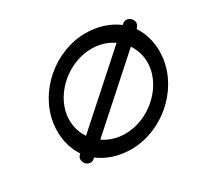

<svg xmlns="http://www.w3.org/2000/svg" viewBox="-132 -790 1007 962"><g transform="rotate(-30 371.0 -309.5)"><path d="M260.9 -119.9 626.5 -446.7C652.7 -408 664.7 -360 657.7 -309.6C640.7 -189.1 518 -82.5 385.7 -82.5C337.8 -82.5 295.1 -96.4 260.9 -119.9ZM208.7 -172.4C182.5 -211.2 170.4 -259.2 177.5 -309.6C194.4 -430.1 317.1 -536.7 449.5 -536.7C497.4 -536.7 540.1 -522.8 574.3 -499.2C474.8 -410.3 306 -259.4 208.7 -172.4ZM98.4 -307C87.9 -232.3 104 -163.7 139.4 -109.9C136.1 -106.9 134.3 -105.3 134.3 -105.3C121.9 -94.4 121 -72.9 134.3 -57.6C147.5 -42.3 168.7 -40 181.3 -51L189.4 -57.8C237.7 -21.5 300.8 0 372.4 0C549.1 0 712.5 -139.9 736.8 -312.2C747.3 -386.8 731.1 -455.4 695.8 -509.1C710.3 -521.7 717.9 -542 701 -561.4C687.7 -576.7 666.5 -579 653.8 -568C653.8 -568 651 -565.7 645.8 -561.3C597.5 -597.7 534.4 -619.2 462.8 -619.2C286.1 -619.2 122.6 -479.3 98.4 -307Z"/></g></svg>

Font: Hi.
Style: Tall Oblique
Weight: 400
Designer: Mew Too, Robert Jablonski
Foundry: Cannot Into Space Fonts
Version: Version 1.996